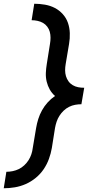

<svg xmlns="http://www.w3.org/2000/svg" viewBox="-22 -853 542 1026"><path d="M-2 153 12 65Q29 65 46 61.5Q63 58 78.5 50.5Q94 43 107.5 30.5Q121 18 130.5 3Q140 -12 145.5 -28.5Q151 -45 153 -62L171 -169Q175 -193 182.5 -217Q190 -241 202.5 -263.5Q215 -286 232.5 -305.5Q250 -325 272 -340Q255 -355 244 -374.5Q233 -394 227.5 -416.5Q222 -439 223 -463Q224 -487 228 -511L245 -618Q248 -635 248 -651.5Q248 -668 244 -683Q240 -698 230.5 -710.5Q221 -723 208 -730.5Q195 -738 179 -741.5Q163 -745 147 -745L161 -833Q190 -833 218.5 -828Q247 -823 271 -810.5Q295 -798 313.5 -777.5Q332 -757 341 -731Q350 -705 351 -676Q352 -647 347 -618L329 -511Q326 -494 326 -477.5Q326 -461 330.5 -446Q335 -431 344 -418.5Q353 -406 366.5 -398Q380 -390 395.5 -387Q411 -384 428 -384L413 -296Q397 -296 380 -293Q363 -290 347 -282Q331 -274 318 -261.5Q305 -249 295.5 -234Q286 -219 280.5 -202.5Q275 -186 272 -169L255 -62Q250 -33 239.5 -4Q229 25 211.5 51Q194 77 169 97.5Q144 118 115.5 130.5Q87 143 57 148Q27 153 -2 153Z"/></svg>

Font: Iosevka SS04 Semibold
Style: Italic
Weight: 600
Italic angle: -9°
Monospace: yes
Designer: Belleve Invis
Foundry: Belleve Invis
Version: Version 19.0.0; ttfautohint (v1.8.4)